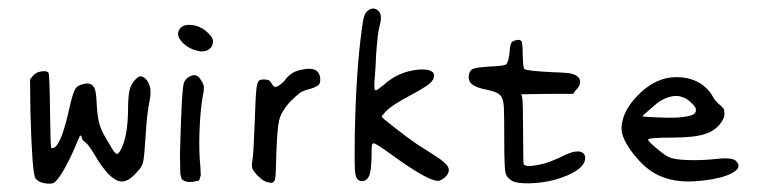

<svg xmlns="http://www.w3.org/2000/svg" viewBox="-20 -534 1822 459"><path d="M74.2 -362.3Q89.8 -366.2 95.7 -360.4Q98.6 -357.4 99.6 -269.5Q100.6 -182.6 102.5 -180.7Q104.5 -178.7 110.4 -181.6Q127.9 -192.4 146.5 -278.3Q154.3 -312.5 160.2 -321.8Q166 -331.1 183.6 -334Q201.2 -336.9 207 -320.3Q210 -312.5 211.4 -282.7Q212.9 -252.9 218.3 -235.4Q223.6 -217.8 242.2 -188.5Q252.9 -168.9 257.8 -166.5Q262.7 -164.1 268.6 -175.8Q285.2 -206.1 286.1 -269.5Q286.1 -302.7 289.6 -317.9Q293 -333 303.7 -343.8Q310.5 -351.6 315.9 -351.6Q321.3 -351.6 328.1 -345.7Q344.7 -328.1 337.9 -294.9Q331.1 -262.7 328.1 -208Q325.2 -161.1 322.3 -147.5Q319.3 -133.8 307.6 -123Q285.2 -96.7 266.6 -100.6Q240.2 -105.5 206.1 -164.1Q191.4 -188.5 184.6 -193.4Q176.8 -198.2 175.8 -204.1Q174.8 -210 171.9 -210Q170.9 -210 164.1 -193.4Q133.8 -121.1 112.3 -99.6Q105.5 -92.8 87.9 -95.7Q70.3 -98.6 64.5 -108.4Q56.6 -121.1 52.7 -268.6L51.8 -343.8L57.6 -351.6Q65.4 -360.4 74.2 -362.3Z M412.1 -467.8Q418.9 -474.6 431.6 -474.6Q459 -474.6 479.5 -453.1Q489.3 -443.4 489.3 -435.5Q489.3 -423.8 481 -417Q472.7 -410.2 459 -411.1Q431.6 -416 416 -432.6Q397.5 -452.1 412.1 -467.8ZM432.6 -350.6Q447.3 -359.4 457 -347.7Q464.8 -336.9 466.8 -329.6Q468.8 -322.3 464.8 -304.7Q459 -271.5 457 -222.2Q455.1 -172.9 459 -135.7L460 -115.2L456.1 -102.5Q424.8 -93.8 414.1 -106.4L411.1 -118.2L410.2 -163.1Q414.1 -323.2 419.9 -336.9Q423.8 -345.7 432.6 -350.6Z M696.3 -366.2Q740.2 -377.9 745.1 -349.6Q747.1 -336.9 742.2 -331.5Q737.3 -326.2 720.7 -321.3Q704.1 -317.4 695.8 -311Q687.5 -304.7 671.9 -289.1Q652.3 -266.6 647.5 -247.1Q642.6 -227.5 640.6 -166Q639.6 -115.2 637.7 -106Q635.7 -96.7 626 -96.7L625 -97.7Q611.3 -97.7 593.8 -116.2Q585 -126 583 -132.3Q581.1 -138.7 583.5 -150.9Q585.9 -163.1 588.9 -240.2Q590.8 -301.8 592.8 -319.8Q594.7 -337.9 599.6 -341.8Q604.5 -344.7 614.7 -343.8Q625 -342.8 627 -337.9Q632.8 -328.1 635.7 -326.7Q638.7 -325.2 644.5 -328.1Q652.3 -333 659.2 -339.8Q673.8 -361.3 696.3 -366.2Z M862.3 -510.7Q872.1 -516.6 881.3 -510.7Q890.6 -504.9 890.6 -492.2Q890.6 -482.4 886.7 -468.8Q882.8 -455.1 878.9 -399.4Q877.9 -371.1 876.5 -356Q875 -340.8 875 -332Q875 -323.2 875.5 -320.8Q876 -318.4 878.9 -318.4Q881.8 -318.4 897.5 -331.1Q922.9 -354.5 956.1 -363.3Q983.4 -370.1 1000.5 -367.2Q1017.6 -364.3 1017.6 -353.5Q1017.6 -342.8 1006.8 -334Q996.1 -325.2 963.9 -307.6Q917 -283.2 901.4 -266.6Q892.6 -256.8 892.6 -254.9Q892.6 -252.9 925.8 -227.1Q959 -201.2 976.6 -189.5Q1002 -172.9 1019.5 -162.1Q1045.9 -145.5 1051.3 -134.3Q1056.6 -123 1044.9 -111.3Q1036.1 -102.5 1027.3 -101.6Q1002 -101.6 915 -165Q879.9 -190.4 874 -191.4Q870.1 -191.4 869.1 -187Q868.2 -182.6 868.2 -157.2Q867.2 -123 862.3 -113.3Q855.5 -98.6 840.8 -101.6Q831.1 -104.5 829.1 -121.1Q827.1 -137.7 828.1 -210Q831.1 -363.3 844.7 -461.9Q847.7 -487.3 851.1 -496.6Q854.5 -505.9 862.3 -510.7Z M1205.1 -434.6Q1210 -437.5 1216.8 -438.5Q1223.6 -439.5 1226.6 -435.5Q1229.5 -432.6 1229.5 -403.3Q1230.5 -372.1 1233.4 -369.1Q1239.3 -364.3 1303.7 -361.3Q1338.9 -360.4 1349.6 -356.9Q1360.4 -353.5 1365.2 -345.7Q1371.1 -332 1355.5 -317.4L1350.6 -309.6H1289.1L1226.6 -308.6L1228.5 -299.8Q1230.5 -291 1230.5 -216.8Q1230.5 -141.6 1232.4 -140.6Q1239.3 -133.8 1270.5 -140.6Q1293 -144.5 1332 -164.1Q1355.5 -174.8 1369.1 -170.9Q1378.9 -167 1378.9 -157.2Q1379.9 -133.8 1337.4 -115.2Q1294.9 -96.7 1244.1 -95.7Q1215.8 -95.7 1206.1 -100.6Q1191.4 -108.4 1188.5 -120.6Q1185.5 -132.8 1185.5 -199.2Q1185.5 -257.8 1184.6 -276.4Q1183.6 -294.9 1178.7 -302.7Q1172.9 -313.5 1144.5 -319.3Q1118.2 -324.2 1107.9 -333Q1097.7 -341.8 1101.6 -357.4Q1103.5 -367.2 1112.8 -370.1Q1122.1 -373 1150.4 -375Q1183.6 -376 1189.5 -379.9Q1195.3 -383.8 1198.2 -408.2Q1199.2 -430.7 1205.1 -434.6Z M1582 -348.6Q1617.2 -352.5 1644.5 -339.8Q1671.9 -327.1 1686.5 -298.8Q1691.4 -291 1702.1 -282.2Q1709 -276.4 1710.4 -272.9Q1711.9 -269.5 1711.9 -262.7Q1711.9 -249 1698.7 -234.4Q1685.5 -219.7 1666 -213.9Q1640.6 -205.1 1588.9 -205.1Q1530.3 -205.1 1529.3 -200.2Q1529.3 -196.3 1549.8 -179.2Q1570.3 -162.1 1579.1 -158.2Q1592.8 -152.3 1624 -151.4Q1654.3 -150.4 1685.5 -153.3Q1732.4 -159.2 1740.2 -148.4Q1757.8 -129.9 1716.8 -114.3Q1686.5 -103.5 1640.6 -100.6Q1591.8 -97.7 1555.7 -114.3Q1524.4 -127.9 1495.1 -165Q1465.8 -202.1 1465.8 -227.5Q1466.8 -266.6 1503.4 -304.7Q1540 -342.8 1582 -348.6ZM1614.3 -300.8Q1604.5 -304.7 1597.7 -304.7Q1578.1 -304.7 1555.7 -291Q1546.9 -284.2 1530.8 -270Q1514.6 -255.9 1515.6 -255.9Q1517.6 -254.9 1549.3 -253.4Q1581.1 -252 1598.6 -252.9Q1626 -254.9 1636.2 -259.8Q1646.5 -264.6 1642.6 -276.4Q1639.6 -282.2 1630.9 -290Q1622.1 -297.9 1614.3 -300.8Z"/></svg>

Font: JasonHandwriting3
Style: Regular
Weight: 400
Version: Version 1.24.9